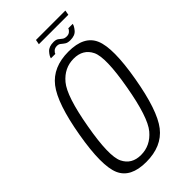

<svg xmlns="http://www.w3.org/2000/svg" viewBox="-258 -911 986 986"><g transform="rotate(-45 235.0 -418.0)"><path d="M178 4.5Q65 4.5 33 -69.5Q1 -143.5 34.5 -337.5Q68 -531.5 125.5 -605.5Q183 -679.5 296.2 -679.5Q409.5 -679.5 441.2 -605Q473 -530.5 439.5 -337.5Q406 -143 348.8 -69.2Q291.5 4.5 178 4.5ZM184.5 -40Q252.5 -40 299.5 -95.8Q346.5 -151.5 379 -337.5Q412 -523.5 384.8 -579.2Q357.5 -635 289.5 -635Q221.5 -635 174.8 -579.2Q128 -523.5 95.5 -337.5Q62.5 -151.5 89.8 -95.8Q117 -40 184.5 -40ZM344.5 -713.5Q325.5 -713.5 315 -720.5Q304.5 -727.5 296.2 -734.8Q288 -742 275 -742Q260 -742 250.8 -733.8Q241.5 -725.5 240.5 -718.5H208Q211 -733 227.2 -750.8Q243.5 -768.5 276.5 -768.5Q294.5 -768.5 303.8 -761.5Q313 -754.5 321.5 -747.5Q330 -740.5 346 -740.5Q360 -740.5 369.2 -748.8Q378.5 -757 380 -764.5H412.5Q410 -751 394.2 -732.2Q378.5 -713.5 344.5 -713.5ZM215.5 -813.5 220.5 -839.5H434L429.5 -813.5Z"/></g></svg>

Font: Anybody Light
Style: Italic
Weight: 300
Italic angle: -10°
Designer: Tyler Finck
Foundry: Etcetera Type Company
Version: Version 1.010; ttfautohint (v1.8.3) -l 8 -r 50 -G 200 -x 14 